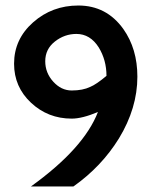

<svg xmlns="http://www.w3.org/2000/svg" viewBox="-20 -676 560 696"><path d="M366 -401Q366 -458 338 -504Q307 -553 257 -553Q214 -553 179 -525.5Q144 -498 144 -454Q144 -412 173 -380Q202 -348 240 -348Q280 -348 307 -361Q329 -370 366 -401ZM478 -398Q478 -284 411 -174Q348 -72 246 0H92Q284 -138 335 -270Q278 -246 240 -246Q154 -246 92.5 -303.5Q31 -361 31 -445Q31 -534 100 -595Q169 -656 264 -656Q366 -656 427 -571Q478 -499 478 -398Z"/></svg>

Font: RailwayN12
Style: Semibold
Weight: 400
Version: 1999; 1.0, initial release  Kernus: V2.0